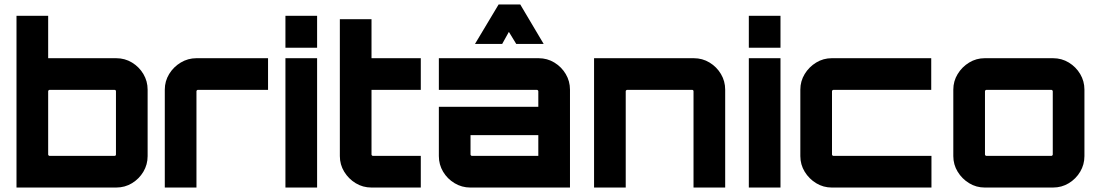

<svg xmlns="http://www.w3.org/2000/svg" viewBox="-20 -841 4936 861"><path d="M54 0V-770H196V-580H501Q540 -580 572 -560.5Q604 -541 623 -509Q642 -477 642 -439V-141Q642 -103 623 -71Q604 -39 572 -19.5Q540 0 501 0ZM202 -142H494Q497 -142 498.5 -144Q500 -146 500 -148V-432Q500 -434 498.5 -436Q497 -438 494 -438H202Q200 -438 198 -436Q196 -434 196 -432V-148Q196 -146 198 -144Q200 -142 202 -142Z M719 0V-439Q719 -477 738.5 -509Q758 -541 790.5 -560.5Q823 -580 861 -580H1182V-438H867Q865 -438 863 -436Q861 -434 861 -432V0Z M1260 0V-580H1402V0ZM1260 -627V-770H1402V-627Z M1646 0Q1607 0 1575 -19.5Q1543 -39 1523.5 -71Q1504 -103 1504 -141V-755H1646V-580H1867V-438H1646V-148Q1646 -146 1648 -144Q1650 -142 1652 -142H1867V0H1646Z M2089 0Q2051 0 2018.5 -19.5Q1986 -39 1967 -71Q1948 -103 1948 -141V-362H2394V-432Q2394 -434 2392 -436Q2390 -438 2388 -438H1948V-580H2395Q2434 -580 2466 -560.5Q2498 -541 2517 -509Q2536 -477 2536 -439V0ZM2096 -142H2394V-235H2090V-148Q2090 -146 2092 -144Q2094 -142 2096 -142ZM2110 -644 2216 -821H2313L2418 -644H2295L2262 -698L2232 -644Z M2644 0V-580H3091Q3130 -580 3162 -560.5Q3194 -541 3213 -509Q3232 -477 3232 -439V0H3090V-432Q3090 -434 3088.5 -436Q3087 -438 3084 -438H2792Q2790 -438 2788 -436Q2786 -434 2786 -432V0Z M3338 0V-580H3480V0ZM3338 -627V-770H3480V-627Z M3710 0Q3672 0 3640 -19.5Q3608 -39 3588.5 -71Q3569 -103 3569 -141V-439Q3569 -477 3588.5 -509Q3608 -541 3640 -560.5Q3672 -580 3710 -580H4156V-438H3717Q3715 -438 3713 -436Q3711 -434 3711 -432V-148Q3711 -146 3713 -144Q3715 -142 3717 -142H4157V0H3710Z M4396 0Q4358 0 4326 -19.5Q4294 -39 4274.5 -71Q4255 -103 4255 -141V-439Q4255 -477 4274.5 -509Q4294 -541 4326 -560.5Q4358 -580 4396 -580H4702Q4741 -580 4773 -560.5Q4805 -541 4824 -509Q4843 -477 4843 -439V-141Q4843 -103 4824 -71Q4805 -39 4773 -19.5Q4741 0 4702 0H4396ZM4403 -142H4695Q4697 -142 4699 -144Q4701 -146 4701 -148V-432Q4701 -434 4699 -436Q4697 -438 4695 -438H4403Q4401 -438 4399 -436Q4397 -434 4397 -432V-148Q4397 -146 4399 -144Q4401 -142 4403 -142Z"/></svg>

Font: Orbitron ExtraBold
Style: Regular
Weight: 800
Designer: Matt McInerney
Foundry: The League of Moveable Type
Version: Version 2.001